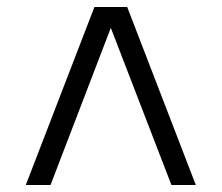

<svg xmlns="http://www.w3.org/2000/svg" viewBox="-20 -531 637 551"><path d="M54 0 251 -511H345L542 0H472L298 -451L125 0Z"/></svg>

Font: Chivo ExtraLight
Style: Regular
Weight: 250
Designer: Hector Gatti
Foundry: Omnibus-Type
Version: Version 2.002